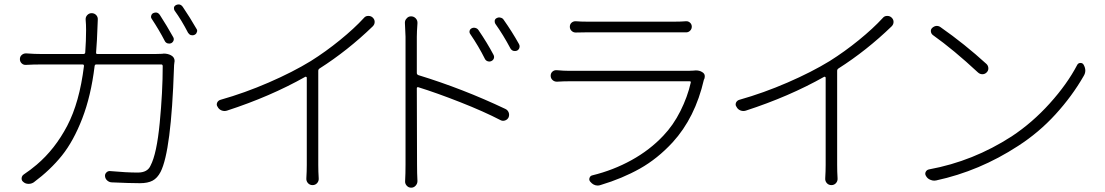

<svg xmlns="http://www.w3.org/2000/svg" viewBox="-20 -826 5071 881"><path d="M420.9 -585Q419.9 -578.1 427.7 -578.1H688.5Q708 -578.1 723.6 -579.1Q727.5 -580.1 731.4 -580.1Q750 -580.1 764.6 -572.3Q781.2 -563.5 781.2 -545.9Q781.2 -543 780.3 -540Q778.3 -526.4 778.3 -514.6Q765.6 -132.8 716.8 -37.1Q702.1 -8.8 680.2 2.9Q658.2 14.6 622.1 14.6Q576.2 14.6 491.2 10.7Q480.5 9.8 471.7 2Q462.9 -5.9 461.9 -17.6Q460.9 -27.3 468.3 -34.7Q475.6 -42 485.4 -41Q560.5 -34.2 612.3 -34.2Q657.2 -34.2 670.9 -66.4Q699.2 -120.1 712.9 -262.2Q726.6 -404.3 726.6 -522.5Q726.6 -530.3 719.7 -530.3H421.9Q415 -530.3 414.1 -522.5Q397.5 -385.7 357.4 -282.2Q317.4 -178.7 264.2 -112.3Q210.9 -45.9 134.8 10.7Q124 17.6 112.3 17.6Q111.3 17.6 110.4 17.6Q96.7 17.6 86.9 8.8Q81.1 4.9 79.6 -2Q78.1 -8.8 80.6 -15.1Q83 -21.5 88.9 -25.4Q121.1 -46.9 148.4 -70.3Q232.4 -141.6 288.6 -249Q344.7 -356.4 365.2 -522.5Q366.2 -530.3 358.4 -530.3H176.8Q130.9 -530.3 99.6 -528.3Q87.9 -527.3 79.6 -535.2Q71.3 -543 71.3 -554.7Q71.3 -566.4 79.6 -573.7Q87.9 -581.1 99.6 -581.1Q137.7 -578.1 175.8 -578.1H362.3Q370.1 -578.1 371.1 -585Q375 -639.6 375 -688.5Q375 -713.9 373 -735.4Q372.1 -748 380.4 -756.8Q388.7 -765.6 400.4 -765.6Q413.1 -765.6 421.4 -756.8Q429.7 -748 428.7 -735.4Q428.7 -729.5 426.8 -689.5Q425.8 -648.4 420.9 -585ZM675.8 -740.2Q672.9 -744.1 672.9 -749Q672.9 -752 673.8 -753.9Q675.8 -761.7 682.6 -765.6Q689.5 -768.6 695.3 -768.6Q706.1 -768.6 713.9 -756.8Q746.1 -707 774.4 -656.2Q779.3 -648.4 776.4 -640.1Q773.4 -631.8 765.6 -627.9Q760.7 -626 756.8 -626Q752.9 -626 749 -627Q740.2 -629.9 736.3 -637.7Q710 -688.5 675.8 -740.2ZM781.2 -777.3Q778.3 -782.2 778.3 -787.1Q778.3 -789.1 778.3 -792Q780.3 -798.8 787.1 -802.7Q793.9 -805.7 799.8 -805.7Q810.5 -805.7 818.4 -794.9Q851.6 -746.1 881.8 -693.4Q884.8 -689.5 884.8 -684.6Q884.8 -681.6 882.8 -677.7Q880.9 -669.9 872.1 -666Q868.2 -664.1 863.3 -664.1Q859.4 -664.1 855.5 -665Q847.7 -668 842.8 -675.8Q812.5 -734.4 781.2 -777.3Z M1649.4 -743.2Q1657.2 -752.9 1668.9 -752.9Q1669.9 -752.9 1670.9 -752.9Q1681.6 -752.9 1689.5 -746.1Q1699.2 -737.3 1699.2 -725.6Q1699.2 -713.9 1690.4 -705.1Q1575.2 -593.8 1446.3 -511.7Q1440.4 -507.8 1440.4 -501V-69.3Q1440.4 -38.1 1442.4 -7.8Q1443.4 4.9 1435.1 14.2Q1426.8 23.4 1414.1 23.4Q1401.4 23.4 1393.1 14.2Q1384.8 4.9 1385.7 -7.8Q1387.7 -40 1387.7 -69.3V-469.7Q1387.7 -471.7 1385.3 -473.1Q1382.8 -474.6 1380.9 -473.6Q1219.7 -382.8 1021.5 -318.4Q1008.8 -314.5 996.6 -319.3Q984.4 -324.2 978.5 -335.9Q974.6 -340.8 974.6 -346.7Q974.6 -350.6 976.6 -355.5Q981.4 -365.2 992.2 -368.2Q1102.5 -399.4 1212.9 -447.3Q1323.2 -495.1 1406.2 -545.9Q1474.6 -588.9 1540 -642.1Q1605.5 -695.3 1649.4 -743.2Z M2244.1 -575.2Q2249 -566.4 2246.1 -558.1Q2243.2 -549.8 2234.9 -545.9Q2226.6 -542 2217.8 -544.9Q2209 -547.9 2205.1 -555.7Q2175.8 -614.3 2137.7 -669.9Q2132.8 -676.8 2134.8 -684.6Q2136.7 -692.4 2144.5 -696.3Q2152.3 -700.2 2161.6 -697.8Q2170.9 -695.3 2175.8 -687.5Q2215.8 -628.9 2244.1 -575.2ZM1892.6 -657.2V-491.2Q1892.6 -484.4 1899.4 -481.4Q2103.5 -418.9 2298.8 -326.2Q2309.6 -321.3 2314 -310.1Q2318.4 -298.8 2313.5 -287.1Q2308.6 -277.3 2297.9 -273.4Q2287.1 -269.5 2277.3 -274.4Q2200.2 -314.5 2092.3 -356.9Q1984.4 -399.4 1899.4 -425.8Q1896.5 -426.8 1894.5 -425.3Q1892.6 -423.8 1892.6 -420.9L1893.6 -72.3Q1893.6 -29.3 1895.5 4.9Q1895.5 16.6 1887.2 25.9Q1878.9 35.2 1866.7 35.2Q1854.5 35.2 1846.2 25.9Q1837.9 16.6 1838.9 4.9Q1840.8 -28.3 1840.8 -72.3V-657.2L1837.9 -721.7Q1837.9 -733.4 1845.7 -741.2Q1853.5 -751 1866.2 -751Q1878.9 -751 1887.7 -741.7Q1896.5 -732.4 1895.5 -718.8Q1892.6 -679.7 1892.6 -657.2ZM2252.9 -716.8Q2250 -721.7 2250 -727.5Q2250 -729.5 2250 -731.4Q2252 -740.2 2259.8 -743.2Q2264.6 -746.1 2270.5 -746.1Q2273.4 -746.1 2276.4 -745.1Q2286.1 -743.2 2291 -735.4Q2329.1 -681.6 2361.3 -624Q2364.3 -618.2 2364.3 -613.3Q2364.3 -610.4 2363.3 -606.4Q2360.4 -597.7 2352.5 -593.8Q2347.7 -591.8 2342.8 -591.8Q2338.9 -591.8 2335 -592.8Q2327.1 -595.7 2322.3 -603.5Q2289.1 -666 2252.9 -716.8Z M3162.1 -502Q3167 -502.9 3172.9 -502.9Q3190.4 -502.9 3202.1 -495.1Q3213.9 -488.3 3213.9 -476.6Q3213.9 -470.7 3211.9 -463.9Q3210.9 -461.9 3210 -460.9Q3169.9 -286.1 3066.4 -172.9Q2997.1 -97.7 2916 -52.2Q2835 -6.8 2737.3 22.5Q2729.5 25.4 2722.7 25.4Q2703.1 25.4 2688.5 7.8Q2681.6 0 2685.1 -9.8Q2688.5 -19.5 2698.2 -21.5Q2793.9 -44.9 2877.9 -91.3Q2961.9 -137.7 3023.4 -203.1Q3069.3 -251 3102.1 -316.4Q3134.8 -381.8 3149.4 -446.3Q3151.4 -453.1 3144.5 -453.1H2592.8Q2567.4 -453.1 2535.2 -451.2Q2523.4 -451.2 2515.1 -459Q2506.8 -466.8 2506.8 -478.5Q2506.8 -490.2 2515.1 -497.6Q2523.4 -504.9 2535.2 -503.9Q2566.4 -501 2592.8 -501H3138.7Q3150.4 -501 3162.1 -502ZM2622.1 -676.8Q2621.1 -676.8 2621.1 -676.8Q2610.4 -676.8 2602.5 -684.6Q2594.7 -692.4 2594.7 -703.1Q2594.7 -714.8 2602.5 -721.7Q2610.4 -728.5 2620.1 -728.5Q2621.1 -728.5 2622.1 -728.5Q2644.5 -726.6 2675.8 -726.6H3074.2Q3105.5 -726.6 3127 -728.5Q3137.7 -729.5 3146 -722.2Q3154.3 -714.8 3154.3 -703.6Q3154.3 -692.4 3146 -684.6Q3137.7 -676.8 3127 -677.7Q3111.3 -677.7 3073.2 -677.7H2675.8Q2651.4 -677.7 2622.1 -676.8Z M4030.3 -743.2Q4038.1 -752.9 4049.8 -752.9Q4050.8 -752.9 4051.8 -752.9Q4062.5 -752.9 4070.3 -746.1Q4080.1 -737.3 4080.1 -725.6Q4080.1 -713.9 4071.3 -705.1Q3956.1 -593.8 3827.1 -511.7Q3821.3 -507.8 3821.3 -501V-69.3Q3821.3 -38.1 3823.2 -7.8Q3824.2 4.9 3815.9 14.2Q3807.6 23.4 3794.9 23.4Q3782.2 23.4 3773.9 14.2Q3765.6 4.9 3766.6 -7.8Q3768.6 -40 3768.6 -69.3V-469.7Q3768.6 -471.7 3766.1 -473.1Q3763.7 -474.6 3761.7 -473.6Q3600.6 -382.8 3402.3 -318.4Q3389.6 -314.5 3377.4 -319.3Q3365.2 -324.2 3359.4 -335.9Q3355.5 -340.8 3355.5 -346.7Q3355.5 -350.6 3357.4 -355.5Q3362.3 -365.2 3373 -368.2Q3483.4 -399.4 3593.8 -447.3Q3704.1 -495.1 3787.1 -545.9Q3855.5 -588.9 3920.9 -642.1Q3986.3 -695.3 4030.3 -743.2Z M4260.7 -665Q4252.9 -670.9 4251.5 -680.7Q4250 -690.4 4256.8 -697.3Q4264.6 -705.1 4275.4 -707Q4277.3 -707 4279.3 -707Q4288.1 -707 4295.9 -701.2Q4406.2 -624 4506.8 -532.2Q4514.6 -524.4 4515.1 -513.2Q4515.6 -502 4507.3 -493.7Q4499 -485.4 4487.8 -485.4Q4476.6 -485.4 4467.8 -493.2Q4355.5 -597.7 4260.7 -665ZM4275.4 2Q4271.5 2.9 4266.6 2.9Q4257.8 2.9 4249 -1Q4236.3 -5.9 4229.5 -17.6Q4225.6 -23.4 4225.6 -28.3Q4225.6 -33.2 4227.5 -37.1Q4232.4 -46.9 4243.2 -48.8Q4445.3 -85.9 4622.1 -200.2Q4716.8 -262.7 4796.9 -351.6Q4877 -440.4 4922.9 -528.3Q4927.7 -537.1 4937.5 -537.1Q4937.5 -537.1 4938.5 -537.1Q4947.3 -537.1 4952.1 -529.3Q4960 -515.6 4960 -502Q4960 -489.3 4952.1 -476.6Q4899.4 -384.8 4823.2 -301.3Q4747.1 -217.8 4651.4 -156.2Q4474.6 -41 4275.4 2Z"/></svg>

Font: Gen Jyuu Gothic P Light
Style: Regular
Weight: 200
Designer: [Source Han Sans]
Ryoko NISHIZUKA  (kana & ideographs); Paul D. Hunt (Latin, Greek & Cyrillic); Wenlong ZHANG  (bopomofo
Version: Version 1.002.20150607